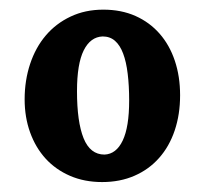

<svg xmlns="http://www.w3.org/2000/svg" viewBox="-20 -736 418 392"><path d="M189.5 -661.6Q164.6 -660.6 150.9 -633.1Q137.2 -605.5 137.2 -549.8Q137.2 -487.3 150.6 -453.9Q164.1 -420.4 193.4 -420.4Q217.3 -421.4 230.5 -449Q243.7 -476.6 243.7 -530.8Q243.7 -561 240.7 -585.4Q237.8 -609.9 231.4 -626.7Q225.1 -643.6 214.8 -652.6Q204.6 -661.6 189.5 -661.6ZM190.9 -716.3Q227.5 -716.3 256.6 -703.4Q285.6 -690.4 305.9 -667.2Q326.2 -644 336.9 -612.1Q347.7 -580.1 347.7 -541.5Q347.7 -502.4 336.7 -469.7Q325.7 -437 304.9 -413.6Q284.2 -390.1 254.6 -377.2Q225.1 -364.3 188.5 -364.3Q152.3 -364.3 123 -377Q93.8 -389.6 73.2 -412.1Q52.7 -434.6 41.5 -465.6Q30.3 -496.6 30.3 -533.2Q30.3 -571.8 41.5 -605.5Q52.7 -639.2 73.5 -663.6Q94.2 -688 124 -702.1Q153.8 -716.3 190.9 -716.3Z"/></svg>

Font: DimaBanoo
Style: Bold
Weight: 800
Designer: R.Balvardi
Foundry: R.Balvardi
Version: Version 1.0.0-alpha3